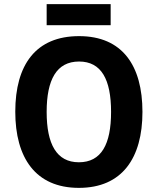

<svg xmlns="http://www.w3.org/2000/svg" viewBox="-20 -900 764 930"><path d="M516 -880H206V-778H516ZM670 -358C670 -582 573 -725 363 -725C154 -725 54 -587 54 -359C54 -136 152 10 362 10C572 10 670 -135 670 -358ZM206 -358C206 -514 254 -602 363 -602C471 -602 518 -515 518 -358C518 -201 471 -114 362 -114C254 -114 206 -202 206 -358Z"/></svg>

Font: Noto Sans Kannada SemiCondensed
Style: Bold
Weight: 700
Width: 4
Designer: Jelle Bosma - Monotype Design Team
Foundry: Monotype Imaging Inc.
Version: Version 2.005